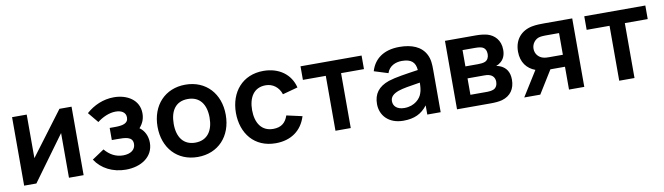

<svg xmlns="http://www.w3.org/2000/svg" viewBox="-34 -1016 5156 1491"><g transform="rotate(-10 2544.0 -270.0)"><path d="M538 -540H442.5L184.5 -196.5V-540H69V0H165.5L422.5 -352.5V0H538Z M870 15C988.5 15 1088.5 -46.5 1088.5 -159.5C1088.5 -211 1067 -256.5 1028.5 -283.5C1058.5 -317 1071.5 -353 1071.5 -394C1071.5 -500 977.5 -555 873.5 -555C790 -555 714 -521.5 654.5 -468.5L722.5 -386.5C762.5 -417.5 815.5 -443 867.5 -443C910.5 -443 947.5 -426 947.5 -383C947.5 -334.5 901.5 -326 840.5 -326H801V-230.5H841C906 -230.5 965.5 -230 965.5 -171.5C965.5 -126.5 928.5 -98 868 -98C810 -98 763 -124 724.5 -170L629.5 -106.5C678 -30.5 767 15 870 15Z M1437 15C1598.5 15 1706.5 -101.5 1706.5 -270C1706.5 -437 1600 -555 1437 -555C1277.5 -555 1168.5 -439.5 1168.5 -270C1168.5 -103 1274.5 15 1437 15ZM1296 -270C1296 -372 1340 -442 1437 -442C1531.5 -442 1579 -374.5 1579 -270C1579 -168.5 1532.5 -98 1437 -98C1344 -98 1296 -165 1296 -270Z M2051 15C2171.5 15 2258 -46 2291.5 -156L2168.5 -183.5C2150 -128 2115 -98 2051 -98C1960.5 -98 1914.5 -167 1914 -270C1914.5 -369 1956.5 -442 2051 -442C2106 -442 2153 -408 2171.5 -350L2291.5 -382.5C2266 -489 2175 -555 2052.5 -555C1888.5 -555 1787 -435.5 1786.5 -270C1787 -107 1884 15 2051 15Z M2524 0H2644.5V-433H2825V-540H2343.5V-433H2524Z M3058.5 15C3144.5 15 3202 -12.5 3248 -72.5V0H3353.5V-331.5C3353.5 -378 3352 -416.5 3333 -454.5C3297.5 -526 3221 -555 3125 -555C2998 -555 2923.5 -494.5 2897 -403.5L3007 -369C3025 -424 3076.5 -444.5 3125 -444.5C3198.5 -444.5 3231 -415.5 3235.5 -353.5C3141 -339.5 3057.5 -328 3000.5 -309.5C2915 -280 2877.5 -226.5 2877.5 -148C2877.5 -59 2941 15 3058.5 15ZM2995.5 -149.5C2995.5 -184.5 3019.5 -205 3061 -220.5C3099 -233.5 3148 -241 3234 -254.5C3233.5 -229.5 3232 -195 3222 -170.5C3210 -133 3164.5 -81 3082.5 -81C3025.5 -81 2995.5 -110 2995.5 -149.5Z M3482.5 0H3748C3781 0 3815 -2.5 3839.5 -9.5C3907 -29 3942.5 -80.5 3942.5 -153C3942.5 -217 3914 -249.5 3877.5 -267.5C3866.5 -273 3853 -277 3840.5 -279C3852.5 -282.5 3864.5 -289.5 3876 -299C3900 -318.5 3916 -347 3916 -393C3916 -471 3869 -514 3817 -529.5C3795 -535.5 3763.5 -540 3728 -540H3482.5ZM3604.5 -93V-222.5H3737C3747 -222.5 3764.5 -222.5 3778 -217C3800.5 -210 3819.5 -191 3819.5 -158C3819.5 -134 3809 -109 3785 -100.5C3771.5 -95.5 3753.5 -93 3739.5 -93ZM3604.5 -317V-445.5H3702C3708.5 -445.5 3738 -445.5 3755 -439.5C3780.5 -431.5 3791.5 -408 3791.5 -381.5C3791.5 -356 3781 -334 3759.5 -325C3745.5 -319 3724.5 -317 3704.5 -317Z M4365.5 0H4486V-540H4267C4242.5 -540 4202 -540 4167 -533C4083.5 -516 4026.5 -455.5 4026.5 -358.5C4026.5 -274 4070.5 -219.5 4135 -196L4012.5 0H4139L4250.5 -180H4269H4365.5ZM4149 -359.5C4149 -401 4177.5 -431.5 4206.5 -440C4224 -444.5 4243.5 -445.5 4256.5 -445.5H4365.5V-274.5H4256.5C4244 -274.5 4226.5 -275 4210 -279.5C4177.5 -288.5 4149 -317.5 4149 -359.5Z M4761.5 0H4882V-433H5062.5V-540H4581V-433H4761.5Z"/></g></svg>

Font: Manrope
Style: Bold
Weight: 700
Designer: Mikhail Sharanda
Foundry: Mikhail Sharanda
Version: Version 4.505;FEAKit 1.0